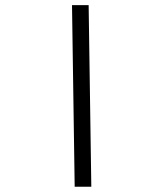

<svg xmlns="http://www.w3.org/2000/svg" viewBox="-20 -713 626 733"><path d="M265.1 0 254.9 -693.4H318.4L328.6 0Z"/></svg>

Font: CaskaydiaMono NF Light
Style: Regular
Weight: 300
Designer: Aaron Bell
Foundry: Saja Typeworks
Version: Version 2111.001; ttfautohint (v1.8.4);Nerd Fonts 3.1.1